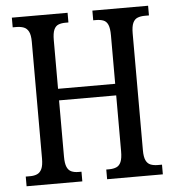

<svg xmlns="http://www.w3.org/2000/svg" viewBox="-52 -762 736 810"><g transform="rotate(-5 316.5 -357.0)"><path d="M28 0V-41H47Q64 -41 76.5 -46.5Q89 -52 96 -67Q103 -82 103 -111V-605Q103 -634 95.5 -648.5Q88 -663 74.5 -668Q61 -673 43 -673H28V-714H264V-673H251Q234 -673 221.5 -668Q209 -663 202.5 -648Q196 -633 196 -604V-398H438V-603Q438 -633 431.5 -648Q425 -663 412 -668Q399 -673 381 -673H369V-714H605V-673H587Q570 -673 557 -668Q544 -663 537 -648Q530 -633 530 -603V-108Q530 -80 537 -65.5Q544 -51 557 -46Q570 -41 587 -41H605V0H369V-41H381Q399 -41 412 -46.5Q425 -52 431.5 -67.5Q438 -83 438 -112V-349H196V-111Q196 -82 202.5 -67Q209 -52 221.5 -46.5Q234 -41 251 -41H264V0Z"/></g></svg>

Font: Noto Serif ExtraCondensed
Style: Regular
Weight: 400
Width: 2
Designer: Monotype Design Team
Foundry: Monotype Imaging Inc.
Version: Version 2.013